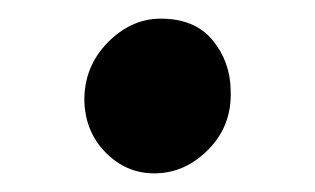

<svg xmlns="http://www.w3.org/2000/svg" viewBox="-20 -175 338 206"><path d="M145.5 11Q115.5 11 93.5 -11.2Q71.5 -33.5 70.5 -66.5Q70 -103 95.2 -129Q120.5 -155 152.5 -155Q189 -155 208 -132Q227 -109 227.5 -78Q229 -40.5 203.8 -14.8Q178.5 11 145.5 11Z"/></svg>

Font: Merriweather Sans
Style: Regular
Weight: 400
Designer: Eben Sorkin
Foundry: Eben Sorkin
Version: Version 1.008; ttfautohint (v1.7.19-72a1) -l 8 -r 50 -G 200 